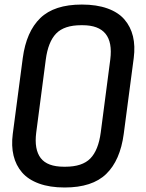

<svg xmlns="http://www.w3.org/2000/svg" viewBox="-20 -812 640 844"><path d="M567.9 -557.1 523.9 -223.1Q508.3 -106.9 447 -47.4Q385.7 12.2 264.2 12.2Q199.2 12.2 151.6 -5.1Q104 -22.5 76.9 -54Q49.8 -85.4 39.6 -127.9Q29.3 -170.4 36.1 -223.1L80.1 -557.1Q95.7 -672.9 157 -732.4Q218.3 -792 339.8 -792Q404.8 -792 452.4 -774.9Q500 -757.8 527.1 -726.3Q554.2 -694.8 564.5 -652.3Q574.7 -609.9 567.9 -557.1ZM422.9 -230 464.8 -550.8Q483.9 -701.2 342.8 -701.2H336.9Q262.2 -701.2 226.8 -664.6Q191.4 -627.9 181.2 -549.8L139.2 -229Q129.9 -155.3 158.9 -117.2Q188 -79.1 261.2 -79.1H267.1Q341.8 -79.1 377.2 -115.5Q412.6 -151.9 422.9 -230Z"/></svg>

Font: Cooper Hewitt
Style: Medium Italic
Weight: 708
Designer: Village Type and Design LLC
Foundry: Cooper Hewitt Smithsonian Design Museum
Version: 1.000